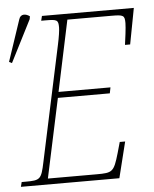

<svg xmlns="http://www.w3.org/2000/svg" viewBox="-75 -770 652 814"><g transform="rotate(-5 250.5 -363.0)"><path d="M-11 -526 80 -705 82 -717C66 -729 43 -732 36 -708L-23 -532ZM-19 0H400L438 -153H415L402 -107C379 -28 373 -25 305 -25H98L170 -362H391L396 -387H175L239 -689H426C478 -689 483 -686 483 -653C483 -633 476 -582 473 -561H495L524 -714H133L128 -694H147C196 -694 201 -691 201 -659C201 -647 197 -619 190 -587L85 -96C70 -24 65 -20 3 -20H-14Z"/></g></svg>

Font: Noto Serif Condensed Thin
Style: Italic
Weight: 100
Width: 3
Italic angle: -12°
Designer: Monotype Design Team
Foundry: Monotype Imaging Inc.
Version: Version 2.013